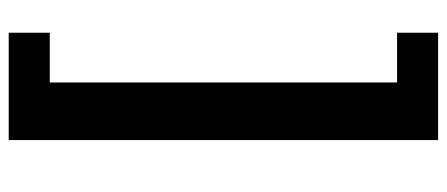

<svg xmlns="http://www.w3.org/2000/svg" viewBox="-312 -538 1024 440"><g transform="rotate(90 200.0 -318.0)"><path d="M55 174V80H169V-716H55V-810H301V174Z"/></g></svg>

Font: Noto Sans HK Thin Black
Style: Regular
Weight: 900
Version: Version 2.004-H2;hotconv 1.0.118;makeotfexe 2.5.65603